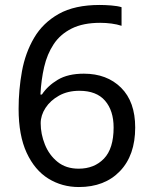

<svg xmlns="http://www.w3.org/2000/svg" viewBox="-20 -744 612 774"><path d="M55 -305Q55 -382 68.5 -456.5Q82 -531 117.5 -591.5Q153 -652 217 -688Q281 -724 382 -724Q403 -724 428.5 -722Q454 -720 470 -715V-640Q452 -646 429.5 -649Q407 -652 384 -652Q315 -652 269 -629Q223 -606 196.5 -566Q170 -526 158 -474Q146 -422 143 -363H149Q172 -398 213 -422.5Q254 -447 318 -447Q411 -447 468 -390.5Q525 -334 525 -230Q525 -118 463.5 -54Q402 10 298 10Q230 10 175 -24Q120 -58 87.5 -128Q55 -198 55 -305ZM297 -64Q360 -64 399 -104.5Q438 -145 438 -230Q438 -298 403.5 -338Q369 -378 300 -378Q253 -378 218 -358.5Q183 -339 163.5 -309Q144 -279 144 -247Q144 -204 161 -161.5Q178 -119 212 -91.5Q246 -64 297 -64Z"/></svg>

Font: Noto Sans PhagsPa
Style: Regular
Weight: 400
Designer: Monotype Design Team
Foundry: Monotype Imaging Inc.
Version: Version 2.004; ttfautohint (v1.8.4.7-5d5b)